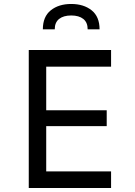

<svg xmlns="http://www.w3.org/2000/svg" viewBox="-20 -948 680 968"><path d="M213 -612V-392H518V-312H213V-84H540V0H125V-696H540V-612ZM339 -928Q402 -928 442 -896Q482 -864 482 -800H422Q422 -835 400 -852.5Q378 -870 339 -870Q300 -870 278 -852.5Q256 -835 256 -800H196Q196 -864 236 -896Q276 -928 339 -928Z"/></svg>

Font: Amiko
Style: Regular
Weight: 400
Designer: Pablo Impallari, Rodrigo Fuenzalida, Andres Torresi
Foundry: Impallari Type
Version: Version 1.001; ttfautohint (v1.3)